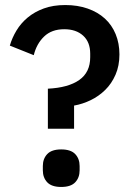

<svg xmlns="http://www.w3.org/2000/svg" viewBox="-20 -730 527 762"><path d="M170 -219V-378Q251 -382 294.5 -412.5Q338 -443 338 -503V-517Q338 -563 310 -588.5Q282 -614 235 -614Q185 -614 155 -585Q125 -556 114 -511L19 -549Q28 -580 45.5 -609Q63 -638 90 -660.5Q117 -683 154 -696.5Q191 -710 239 -710Q288 -710 328 -696Q368 -682 396 -656.5Q424 -631 439 -594.5Q454 -558 454 -514Q454 -469 438.5 -433.5Q423 -398 397.5 -373Q372 -348 340 -332.5Q308 -317 274 -311V-219ZM223 12Q185 12 167.5 -6.5Q150 -25 150 -54V-71Q150 -100 167.5 -118.5Q185 -137 223 -137Q261 -137 278.5 -118.5Q296 -100 296 -71V-54Q296 -25 278.5 -6.5Q261 12 223 12Z"/></svg>

Font: IBM Plex Sans Thai Looped Medium
Style: Regular
Weight: 500
Designer: Mike Abbink, Paul van der Laan, Pieter van Rosmalen, Ben Mitchell, Mark Frömberg
Foundry: Bold Monday
Version: Version 1.1